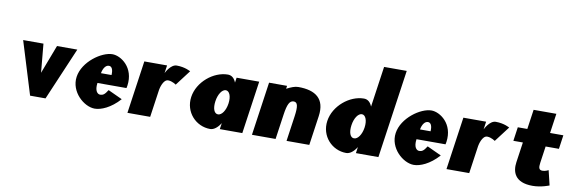

<svg xmlns="http://www.w3.org/2000/svg" viewBox="-58 -1342 5480 1839"><g transform="rotate(10 2681.5 -422.5)"><path d="M306.5 -513H109L266.9 0H416.9L635.8 -513H438.3L332.2 -234Z M1163.4 -232C1165.5 -238 1167.1 -249 1168.1 -256C1194 -436 1058.5 -528 975.6 -528C870.4 -528 696.3 -406 674.7 -256C653.2 -107 792.2 15 897.3 15C957.4 15 1050.6 -22 1137.1 -119L998.6 -183C969.3 -137 954.5 -126 924.5 -126C900.8 -126 869.8 -153 881.2 -232ZM898 -330C906.3 -377 929.5 -413 961.6 -413C989 -413 1004.4 -384 1000.8 -330Z M1213.6 0H1434.8L1473.7 -270C1475.6 -283 1495.6 -374 1544.1 -374C1584.6 -374 1621.8 -346 1621.8 -346L1735.9 -496C1735.9 -496 1683 -528 1600.5 -528C1541.5 -528 1499.1 -439 1499.1 -439H1498.1L1508.7 -513H1287.5Z M1789 -256C1767.4 -106 1881.2 15 2020.3 15C2057.2 15 2093.3 -16 2119.4 -58H2120.5L2112.1 0H2330.9L2404.8 -513H2185L2177.9 -464C2161.7 -505 2134.9 -528 2098.6 -528C1959.5 -528 1810.6 -406 1789 -256ZM2024 -256C2034.3 -327 2069.4 -377 2104.7 -377C2139.5 -377 2161.7 -327 2151.5 -256C2141.4 -186 2106.4 -136 2070 -136C2032 -136 2013.9 -186 2024 -256Z M2654.6 0 2689.8 -244C2704.3 -345 2724.2 -384 2763.2 -384C2802.2 -384 2810.9 -345 2796.3 -244L2761.1 0H2982.4L3023.7 -287C3048.5 -459 2951 -528 2784 -528C2749.8 -528 2715.6 -514 2670.4 -491L2674.5 -520H2499.5L2424.6 0Z M3112.3 -256C3090.7 -106 3204.5 15 3343.6 15C3380.5 15 3416.7 -16 3442.7 -58H3444.1L3435.8 0H3654.5L3778.5 -860H3558.3L3501.2 -464C3485 -505 3458.3 -528 3421.9 -528C3282.8 -528 3134 -406 3112.3 -256ZM3347.3 -256C3357.6 -327 3392.7 -377 3428.1 -377C3462.9 -377 3485.4 -327 3475.2 -256C3465.1 -186 3429.7 -136 3393.3 -136C3355.4 -136 3337.3 -186 3347.3 -256Z M4266.4 -232C4268.5 -238 4270.1 -249 4271.1 -256C4297 -436 4161.5 -528 4078.6 -528C3973.4 -528 3799.3 -406 3777.7 -256C3756.2 -107 3895.2 15 4000.3 15C4060.4 15 4153.6 -22 4240.1 -119L4101.6 -183C4072.3 -137 4057.5 -126 4027.5 -126C4003.8 -126 3972.8 -153 3984.2 -232ZM4001 -330C4009.3 -377 4032.5 -413 4064.6 -413C4092 -413 4107.4 -384 4103.8 -330Z M4316.6 0H4537.8L4576.7 -270C4578.6 -283 4598.6 -374 4647.1 -374C4687.6 -374 4724.8 -346 4724.8 -346L4838.9 -496C4838.9 -496 4786 -528 4703.5 -528C4644.5 -528 4602.1 -439 4602.1 -439H4601.1L4611.7 -513H4390.5Z M5012.4 -513H4919.9L4900.5 -378H4993L4964.6 -181C4951.5 -90 4978.9 15 5155.1 15C5240.6 15 5316.4 -17 5316.4 -17L5282 -160C5282 -160 5253.5 -144 5224.7 -144C5189.7 -144 5183.8 -167 5190.7 -215L5214.2 -378H5343.5L5362.9 -513H5233.7L5261.2 -704H5040Z"/></g></svg>

Font: Blink
Style: WideObl
Weight: 400
Designer: Mew Too
Foundry: Cannot Into Space Fonts
Version: Version 001.000